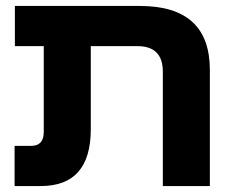

<svg xmlns="http://www.w3.org/2000/svg" viewBox="-20 -625 782 645"><path d="M29 0V-135H85Q127 -135 127 -182V-470H30V-605H450Q685 -605 685 -390V0H527V-384Q527 -470 442 -470H285V-191Q285 0 117 0Z"/></svg>

Font: Noto Sans Hebrew Condensed ExtraBold
Style: Regular
Weight: 800
Width: 3
Designer: Monotype Design Team
Foundry: Monotype Imaging Inc.
Version: Version 2.004; ttfautohint (v1.8.4.7-5d5b)